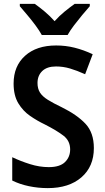

<svg xmlns="http://www.w3.org/2000/svg" viewBox="-20 -958 542 988"><path d="M463 -196Q463 -101 399 -45.5Q335 10 226 10Q176 10 128.5 0Q81 -10 43 -29V-149Q85 -129 134 -113.5Q183 -98 231 -98Q288 -98 314.5 -124Q341 -150 341 -189Q341 -233 307 -259.5Q273 -286 210 -318Q172 -336 135 -361.5Q98 -387 74 -427Q50 -467 50 -528Q50 -618 109 -671Q168 -724 269 -724Q318 -724 364 -712.5Q410 -701 457 -679L418 -576Q376 -595 340.5 -605.5Q305 -616 268 -616Q222 -616 197.5 -592.5Q173 -569 173 -531Q173 -502 185.5 -482Q198 -462 226 -444.5Q254 -427 298 -406Q377 -367 420 -321Q463 -275 463 -196ZM195 -778Q183 -800 163 -827Q143 -854 121 -880Q99 -906 82 -926V-938H159Q182 -922 209.5 -899Q237 -876 261 -849Q286 -877 312.5 -898.5Q339 -920 364 -938H442V-926Q425 -907 403 -880.5Q381 -854 360.5 -827Q340 -800 328 -778Z"/></svg>

Font: Noto Sans Tamil SemiCondensed SemiBold
Style: Regular
Weight: 600
Width: 4
Designer: Jelle Bosma - Monotype Design Team
Foundry: Monotype Imaging Inc.
Version: Version 2.004; ttfautohint (v1.8.4.7-5d5b)